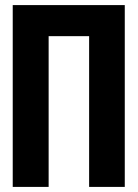

<svg xmlns="http://www.w3.org/2000/svg" viewBox="-20 -734 540 754"><path d="M171 0V-592H330V0H470V-714H30V0Z"/></svg>

Font: Noto Sans Mono UI Condensed ExtraBold
Style: Regular
Weight: 800
Width: 3
Designer: Monotype Design team
Foundry: Monotype Imaging Inc.
Version: 1.000